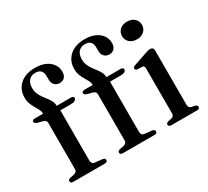

<svg xmlns="http://www.w3.org/2000/svg" viewBox="-142 -954 1281 1182"><g transform="rotate(-30 498.5 -363.0)"><path d="M221.5 -64Q221.5 -52 227 -45Q232.5 -38 244 -36.5L295.5 -31Q305 -30 309.5 -25.8Q314 -21.5 314 -15Q314 0 294 0H69.5Q61 0 55.8 -4Q50.5 -8 50.5 -14.5Q50.5 -21 54.8 -25Q59 -29 68 -31L94.5 -36Q106.5 -39.5 112.5 -45.8Q118.5 -52 118.5 -63V-390.5Q118.5 -400 113.8 -406Q109 -412 97 -416L65 -424Q51 -428.5 46.2 -433Q41.5 -437.5 41.5 -443Q41.5 -449.5 46 -453Q50.5 -456.5 60 -456.5H140.5L119 -440.5V-456.5Q119 -473 111.5 -487.8Q104 -502.5 94.2 -518.5Q84.5 -534.5 77 -553.8Q69.5 -573 69.5 -598.5Q69.5 -655.5 109 -690.8Q148.5 -726 216 -726Q259.5 -726 289.8 -711.8Q320 -697.5 335.8 -674Q351.5 -650.5 351.5 -622.5Q351.5 -596 338.2 -582Q325 -568 303.5 -568Q281 -568 267.2 -582.5Q253.5 -597 253.5 -622V-648Q253.5 -672.5 240.5 -685.5Q227.5 -698.5 203 -698.5Q172.5 -698.5 156 -679.2Q139.5 -660 139.5 -625.5Q139.5 -603.5 147.2 -585.2Q155 -567 166.2 -551.2Q177.5 -535.5 188.8 -521Q200 -506.5 207.8 -491.2Q215.5 -476 215.5 -459V-439.5L202.5 -456.5H317Q326 -456.5 331 -453.2Q336 -450 336 -443Q336 -433.5 326.2 -427.2Q316.5 -421 296 -421H221.5ZM574.5 -64Q574.5 -52 580 -45Q585.5 -38 597 -36.5L648.5 -31Q658 -30 662.5 -25.8Q667 -21.5 667 -15Q667 0 647 0H422.5Q414 0 408.8 -4Q403.5 -8 403.5 -14.5Q403.5 -21 407.8 -25Q412 -29 421 -31L447.5 -36Q459.5 -39.5 465.5 -45.8Q471.5 -52 471.5 -63V-390.5Q471.5 -400 466.8 -406Q462 -412 450 -416L418 -424Q404 -428.5 399.2 -433Q394.5 -437.5 394.5 -443Q394.5 -449.5 399 -453Q403.5 -456.5 413 -456.5H493.5L472 -440.5V-456.5Q472 -473 464.5 -487.8Q457 -502.5 447.2 -518.5Q437.5 -534.5 430 -553.8Q422.5 -573 422.5 -598.5Q422.5 -655.5 462 -690.8Q501.5 -726 569 -726Q612.5 -726 642.8 -711.8Q673 -697.5 688.8 -674Q704.5 -650.5 704.5 -622.5Q704.5 -596 691.2 -582Q678 -568 656.5 -568Q634 -568 620.2 -582.5Q606.5 -597 606.5 -622V-648Q606.5 -672.5 593.5 -685.5Q580.5 -698.5 556 -698.5Q525.5 -698.5 509 -679.2Q492.5 -660 492.5 -625.5Q492.5 -603.5 500.2 -585.2Q508 -567 519.2 -551.2Q530.5 -535.5 541.8 -521Q553 -506.5 560.8 -491.2Q568.5 -476 568.5 -459V-439.5L555.5 -456.5H670Q679 -456.5 684 -453.2Q689 -450 689 -443Q689 -433.5 679.2 -427.2Q669.5 -421 649 -421H574.5ZM911 -448.5V-63.5Q911 -51 915.8 -44.5Q920.5 -38 930 -35.5L953.5 -31Q961.5 -28.5 965.5 -24.8Q969.5 -21 969.5 -15Q969.5 -8 964.5 -4Q959.5 0 949 0H768Q758 0 753 -4Q748 -8 748 -15Q748 -20.5 751.8 -24.2Q755.5 -28 763.5 -30.5L788.5 -35.5Q798 -38.5 802.8 -44.5Q807.5 -50.5 807.5 -63V-381Q807.5 -391.5 804 -396Q800.5 -400.5 792.5 -401.5L758 -402.5Q750.5 -404 747 -407.2Q743.5 -410.5 743.5 -415.5Q743.5 -421.5 747.5 -425.2Q751.5 -429 761.5 -432.5L849 -462.5Q863.5 -467.5 872.2 -469.8Q881 -472 887.5 -472Q899 -472 905 -465.8Q911 -459.5 911 -448.5ZM849 -563.5Q817.5 -563.5 798 -581.2Q778.5 -599 778.5 -626.5Q778.5 -654 798 -671.5Q817.5 -689 849 -689Q881 -689 900.5 -671.5Q920 -654 920 -626.5Q920 -599 900.5 -581.2Q881 -563.5 849 -563.5Z"/></g></svg>

Font: Fraunces 36pt
Style: Regular
Weight: 400
Version: Version 1.000;[b76b70a41]